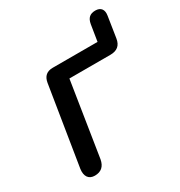

<svg xmlns="http://www.w3.org/2000/svg" viewBox="-149 -715 777 828"><g transform="rotate(-30 239.5 -301.0)"><path d="M86 7C117 7 136 -9 142 -42L200 -411H404C437 -411 457 -426 462 -460L478 -563C483 -592 470 -609 443 -609C417 -609 402 -597 397 -568L384 -487H161C131 -487 114 -472 109 -442L46 -50C41 -14 56 7 86 7Z"/></g></svg>

Font: SN Pro Medium
Style: Italic
Weight: 400
Italic angle: -9°
Designer: Tobias Whetton
Foundry: Supernotes
Version: Version 1.001;Glyphs 3.2 (3249)